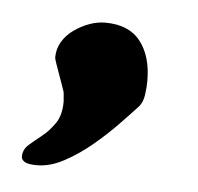

<svg xmlns="http://www.w3.org/2000/svg" viewBox="-30 -100 274 266"><g transform="rotate(5 107.0 33.5)"><path d="M30 136Q17 136 12.5 133Q8 130 8 126Q8 116 16 109Q24 102 33.5 94.5Q43 87 51 75.5Q59 64 59 45Q59 43 58.5 39Q58 35 58 33Q58 32 55.5 25Q53 18 50 9.5Q47 1 44.5 -6Q42 -13 42 -15Q42 -27 48 -37Q54 -47 64 -54Q74 -61 85 -65Q96 -69 107 -69Q140 -69 156 -48.5Q172 -28 172 6Q172 16 170.5 26Q169 36 164 42Q154 53 138.5 69Q123 85 105 100Q87 115 67.5 125.5Q48 136 30 136Z"/></g></svg>

Font: Miltonian
Style: Regular
Weight: 400
Designer: Pablo Impallari
Foundry: Pablo Impallari
Version: Version 1.008